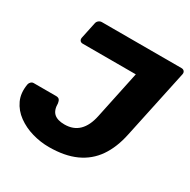

<svg xmlns="http://www.w3.org/2000/svg" viewBox="-159 -851 1003 1012"><g transform="rotate(30 342.5 -345.0)"><path d="M265 10Q214 10 163.5 -4.5Q113 -19 73 -48Q33 -77 13 -120Q-7 -163 3 -220Q5 -229 12 -235.5Q19 -242 28 -242H164Q178 -242 184 -235Q190 -228 192 -214Q192 -172 213 -153Q234 -134 277 -134Q331 -134 364 -166.5Q397 -199 410 -262L471 -551H148Q137 -551 131.5 -558Q126 -565 128 -576L149 -675Q151 -686 159.5 -693Q168 -700 179 -700H663Q674 -700 680 -693Q686 -686 684 -675L595 -257Q577 -170 536 -110.5Q495 -51 428 -20.5Q361 10 265 10Z"/></g></svg>

Font: Rubik
Style: Bold Italic
Weight: 700
Italic angle: -12°
Designer: Hubert and Fischer
Foundry: Hubert and Fischer
Version: Version 2.300;gftools[0.9.30]